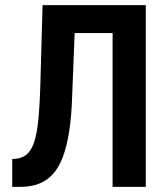

<svg xmlns="http://www.w3.org/2000/svg" viewBox="-20 -731 655 751"><path d="M452.6 -710.9V-601.6H166.5V-710.9ZM550.3 -710.9V0H420.4V-710.9ZM146.5 -710.9H276.4L262.2 -355Q259.8 -275.9 250.5 -216.8Q241.2 -157.7 225.6 -116.5Q210 -75.2 186.5 -49.6Q163.1 -23.9 131.3 -12Q99.6 0 59.1 0H27.8V-108.9L44.4 -110.4Q64.5 -112.8 79.3 -123Q94.2 -133.3 104.7 -153.8Q115.2 -174.3 121.8 -206.8Q128.4 -239.3 132.1 -285.9Q135.7 -332.5 137.7 -395Z"/></svg>

Font: Roboto Condensed SemiBold
Style: Regular
Weight: 600
Designer: Christian Robertson
Foundry: Google
Version: Version 3.008; 2023